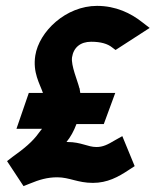

<svg xmlns="http://www.w3.org/2000/svg" viewBox="-20 -610 529 653"><path d="M4 -62 60 23 80 15C114 1 141 -7 175 -7C216 -7 244 12 296 12C345 12 382 -8 418 -32L438 -45L396 -147L371 -133C346 -118 330 -110 308 -110C278 -110 256 -127 210 -127H206C220 -144 231 -164 240 -188H333L372 -294H253C253 -298 251 -303 251 -307V-309L250 -310C244 -335 221 -387 225 -415C230 -448 253 -468 290 -468C323 -468 346 -461 361 -449L373 -440L489 -515L463 -535C425 -565 374 -590 310 -590C204 -590 113 -503 100 -421C91 -363 115 -326 126 -294H78L36 -172H123C121 -169 116 -164 112 -158C91 -128 60 -103 22 -76Z"/></svg>

Font: Charger Pro
Style: UltraNarObl
Weight: 900
Designer: Jasper
Foundry: Cannot Into Space Fonts
Version: Version 1.09